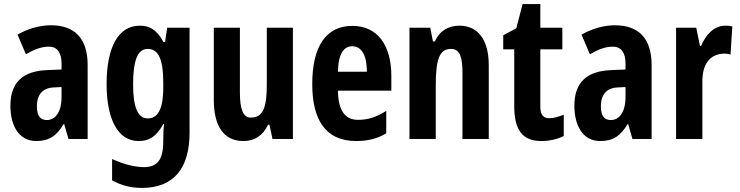

<svg xmlns="http://www.w3.org/2000/svg" viewBox="-20 -682 3630 942"><path d="M230 -558C175 -558 116 -541 66 -512L107 -416C153 -442 185 -453 220 -453C263 -453 282 -421 282 -370V-341L210 -338C93 -333 31 -279 31 -163C31 -74 67 10 158 10C222 10 259 -17 292 -73H295L316 0H410V-363C410 -494 346 -558 230 -558ZM244 -253 282 -255V-204C282 -136 253 -93 210 -93C178 -93 161 -113 161 -161C161 -216 188 -251 244 -253Z M666 -556C560 -556 503 -450 503 -269C503 -98 558 10 660 10C706 10 745 -7 781 -73H785C782 -51 781 -22 781 5V12C781 107 748 138 685 138C648 138 589 126 530 98V203C578 229 624 240 676 240C834 240 910 142 910 -31V-546H800L790 -476H782C748 -539 711 -556 666 -556ZM704 -442C754 -442 781 -399 781 -276V-253C781 -142 752 -101 705 -101C656 -101 633 -156 633 -268C633 -387 656 -442 704 -442Z M1417 -546H1289V-268C1289 -163 1275 -105 1210 -105C1173 -105 1157 -146 1157 -228V-546H1029V-191C1029 -65 1077 10 1174 10C1230 10 1270 -17 1295 -70H1302L1317 0H1417Z M1709 -555C1580 -555 1512 -455 1512 -270C1512 -98 1574 10 1728 10C1782 10 1831 -1 1875 -28V-138C1826 -107 1785 -94 1737 -94C1673 -94 1639 -140 1638 -237H1900V-310C1900 -460 1832 -555 1709 -555ZM1708 -455C1756 -455 1780 -407 1780 -330H1638C1640 -421 1668 -455 1708 -455Z M2234 -556C2184 -556 2138 -534 2114 -479H2104L2091 -546H1989V0H2118V-264C2118 -394 2137 -442 2193 -442C2236 -442 2249 -402 2249 -325V0H2378V-362C2378 -488 2324 -556 2234 -556Z M2675 -102C2644 -102 2631 -121 2631 -158V-440H2739V-546H2631V-662H2544L2513 -543L2449 -509V-440H2503V-162C2503 -46 2542 10 2636 10C2675 10 2716 1 2746 -15V-119C2717 -108 2696 -102 2675 -102Z M2997 -558C2942 -558 2883 -541 2833 -512L2874 -416C2920 -442 2952 -453 2987 -453C3030 -453 3049 -421 3049 -370V-341L2977 -338C2860 -333 2798 -279 2798 -163C2798 -74 2834 10 2925 10C2989 10 3026 -17 3059 -73H3062L3083 0H3177V-363C3177 -494 3113 -558 2997 -558ZM3011 -253 3049 -255V-204C3049 -136 3020 -93 2977 -93C2945 -93 2928 -113 2928 -161C2928 -216 2955 -251 3011 -253Z M3538 -556C3481 -556 3441 -508 3420 -457H3414L3396 -546H3297V0H3426V-279C3425 -364 3460 -419 3537 -419C3540 -419 3556 -418 3564 -414L3573 -552C3557 -556 3546 -556 3538 -556Z"/></svg>

Font: Noto Sans Malayalam ExtraCondensed
Style: Bold
Weight: 700
Width: 2
Designer: Jelle Bosma - Monotype Design Team
Foundry: Monotype Imaging Inc.
Version: Version 2.104